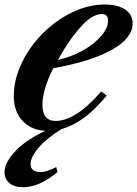

<svg xmlns="http://www.w3.org/2000/svg" viewBox="-40 -554 592 828"><path d="M166.5 10.5Q100 10.5 59.8 -30.2Q19.5 -71 19.5 -139.5Q19.5 -197 41.5 -254Q63.5 -311 102 -361.5Q140.5 -412 190.8 -451Q241 -490 297.5 -512.2Q354 -534.5 412 -534.5Q468 -534.5 500 -512.8Q532 -491 532 -453Q532 -390 442.8 -339.5Q353.5 -289 190 -260Q143 -167 143 -102Q143 -32.5 200 -32.5Q286.5 -32.5 396.5 -159.5L420 -142Q295.5 10.5 166.5 10.5ZM210 -296Q266.5 -308 315.8 -335.5Q365 -363 395.5 -397.8Q426 -432.5 426 -465.5Q426 -493.5 399 -493.5Q361 -493.5 316.2 -446.8Q271.5 -400 229.5 -329.5ZM58.5 253.5Q21.5 253.5 0.5 235.2Q-20.5 217 -20.5 188.5Q-20.5 147 28.2 95.5Q77 44 178.5 0H229Q164 40 128 81.2Q92 122.5 92 153Q92 188 134.5 188Q148.5 188 163.5 183.2Q178.5 178.5 202.5 166.5L208 188Q129.5 253.5 58.5 253.5Z"/></svg>

Font: Libre Caslon Text SemiBold Italic
Style: Regular
Weight: 600
Italic angle: -22.583°
Designer: Pablo Impallari, Rodrigo Fuenzalida, Katja Schimmel
Foundry: Pablo Impallari, Rodrigo Fuenzalida
Version: Version 2.000